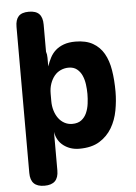

<svg xmlns="http://www.w3.org/2000/svg" viewBox="-61 -786 722 1022"><g transform="rotate(-5 300.0 -275.0)"><path d="M60 -665Q60 -703 77 -721.5Q94 -740 132 -740Q170 -740 187.5 -721.5Q205 -703 205 -665V-520Q210 -506 210 -487V-441Q218 -465 229.5 -487Q241 -509 259 -525Q277 -541 303 -550.5Q329 -560 365 -560Q421 -560 458 -539Q495 -518 516.5 -480.5Q538 -443 546.5 -390.5Q555 -338 555 -276Q555 -227 545.5 -176Q536 -125 511.5 -83.5Q487 -42 445 -16Q403 10 337 10Q289 10 253.5 -16.5Q218 -43 210 -91V115Q210 153 191.5 171.5Q173 190 135 190Q97 190 78.5 171.5Q60 153 60 115ZM317 -425Q295 -425 275 -416Q255 -407 241 -390Q227 -373 218.5 -349Q210 -325 210 -295V-255Q210 -229 217 -205.5Q224 -182 237 -164Q250 -146 269 -135.5Q288 -125 311 -125Q341 -125 359.5 -139Q378 -153 388 -175.5Q398 -198 401.5 -225Q405 -252 405 -277Q405 -302 401.5 -328Q398 -354 388.5 -375.5Q379 -397 361.5 -411Q344 -425 317 -425Z"/></g></svg>

Font: Maple Mono ExtraBold
Style: Regular
Weight: 800
Monospace: yes
Designer: subframe7536
Version: Version 7.000